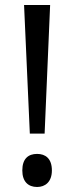

<svg xmlns="http://www.w3.org/2000/svg" viewBox="-20 -734 297 766"><path d="M158 -201 180 -714H76L99 -201ZM69 -54C69 -9 93 12 128 12C160 12 187 -8 187 -54C187 -102 161 -120 128 -120C93 -120 69 -101 69 -54Z"/></svg>

Font: Noto Sans Armenian SemiCondensed
Style: Regular
Weight: 400
Width: 4
Designer: Monotype Design Team
Foundry: Monotype Imaging Inc.
Version: Version 2.008